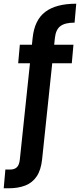

<svg xmlns="http://www.w3.org/2000/svg" viewBox="-72 -793 431 1035"><path d="M-52 222 -43 121H-18Q6 121 19 108.5Q32 96 35 66L104 -589Q114 -685 172 -729Q230 -773 339 -773L330 -671Q279 -671 254 -652.5Q229 -634 224 -589L155 66Q149 123 126 157.5Q103 192 64.5 207Q26 222 -26 222ZM26 -452 35 -552H324L315 -452Z"/></svg>

Font: DM Sans 24pt SemiBold
Style: Regular
Weight: 600
Designer: Colophon Foundry, Jonny Pinhorn
Foundry: Colophon Foundry
Version: Version 4.004;gftools[0.9.30]